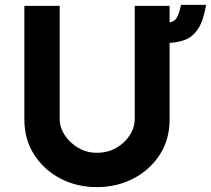

<svg xmlns="http://www.w3.org/2000/svg" viewBox="-20 -760 866 788"><path d="M225 -272Q225 -237 246 -205Q267 -173 301.5 -153Q336 -133 377 -133Q422 -133 457 -153Q492 -173 512.5 -205Q533 -237 533 -272V-736H676V-269Q676 -188 636 -125.5Q596 -63 528 -27.5Q460 8 377 8Q295 8 227.5 -27.5Q160 -63 120 -125.5Q80 -188 80 -269V-736H225ZM654 -666Q689 -666 701.5 -681.5Q714 -697 723 -740H826Q815 -675 792.5 -641Q770 -607 735.5 -595Q701 -583 654 -583Z"/></svg>

Font: Josefin Sans Thin
Style: Bold
Weight: 700
Version: Version 2.000